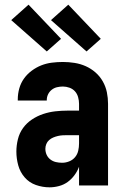

<svg xmlns="http://www.w3.org/2000/svg" viewBox="-20 -793 540 821"><path d="M192 8Q162 8 133.5 -2Q105 -12 85.5 -34.5Q66 -57 58 -86Q50 -115 50 -145Q50 -171 56.5 -197.5Q63 -224 78.5 -245.5Q94 -267 116.5 -282Q139 -297 164.5 -305.5Q190 -314 216.5 -317Q243 -320 269 -320H318V-349Q318 -363 314 -377.5Q310 -392 300.5 -402.5Q291 -413 277 -418Q263 -423 249 -423Q236 -423 223.5 -420Q211 -417 201 -409Q191 -401 185.5 -389.5Q180 -378 180 -365V-363H56V-368Q56 -392 62.5 -415Q69 -438 82.5 -457Q96 -476 115.5 -490.5Q135 -505 156.5 -513.5Q178 -522 201.5 -525Q225 -528 249 -528Q274 -528 299 -524Q324 -520 346.5 -510Q369 -500 388 -483.5Q407 -467 419.5 -445Q432 -423 437 -398.5Q442 -374 442 -349V0H318V-80Q311 -61 298.5 -44Q286 -27 269.5 -15Q253 -3 232.5 2.5Q212 8 192 8ZM246 -97Q261 -97 276 -103Q291 -109 301 -121Q311 -133 314.5 -148.5Q318 -164 318 -180V-215H269Q259 -215 248.5 -214.5Q238 -214 227.5 -211.5Q217 -209 207.5 -205Q198 -201 190 -194Q182 -187 178 -177Q174 -167 174 -157Q174 -143 179.5 -131Q185 -119 195.5 -111Q206 -103 219 -100Q232 -97 246 -97ZM350 -573 198 -707 272 -773 411 -627ZM180 -573 28 -707 102 -773 241 -627Z"/></svg>

Font: Iosevka Term Curly Extrabold
Style: Regular
Weight: 800
Designer: Belleve Invis
Foundry: Belleve Invis
Version: Version 32.3.0